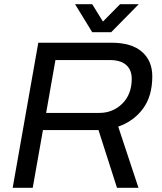

<svg xmlns="http://www.w3.org/2000/svg" viewBox="-20 -888 767 908"><path d="M636.2 -868.2 505.9 -735.8H416L335 -868.2H416L466.8 -786.1L547.9 -868.2ZM40 0 161.1 -686H506.8Q602.1 -686 651.1 -643.3Q700.2 -600.6 700.2 -526.9Q700.2 -434.1 656.7 -374.8Q613.3 -315.4 539.1 -289.1L634.8 0H533.2L445.8 -272.9H183.1L134.8 0ZM198.2 -354H449.2Q514.2 -354 558.6 -398.2Q603 -442.4 603 -515.1Q603 -557.6 576.7 -580.8Q550.3 -604 499 -604H242.2Z"/></svg>

Font: Archivo
Style: Italic
Weight: 400
Italic angle: -10°
Designer: Hector Gatti
Foundry: Omnibus-Type
Version: Version 2.001